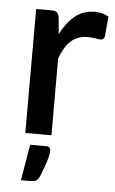

<svg xmlns="http://www.w3.org/2000/svg" viewBox="-52 -556 473 787"><g transform="rotate(5 184.5 -163.0)"><path d="M65.5 0H173V-317C179 -332.3 185.5 -346 192.5 -358C199.5 -370 207.5 -380.2 216.5 -388.5C225.5 -396.8 235.8 -403.2 247.5 -407.5C259.2 -411.8 272.5 -414 287.5 -414C297.8 -414 307.7 -413.1 317 -411.3C326.3 -409.4 333.5 -408.5 338.5 -408.5C343.2 -408.5 346.9 -409.6 349.8 -411.8C352.6 -413.9 354.7 -417.8 356 -423.5L363.5 -504.5C355.8 -509.5 347.2 -513.2 337.5 -515.8C327.8 -518.2 317.5 -519.5 306.5 -519.5C274.8 -519.5 247.7 -510.2 225 -491.8C202.3 -473.2 182.8 -447.8 166.5 -415.5L160.5 -482C158.8 -492.3 155.8 -499.6 151.5 -503.8C147.2 -507.9 139.3 -510 128 -510H65.5ZM154.5 46.5H89.5L64.5 194.5H102.5C112.2 194.5 119.9 193.2 125.8 190.5C131.6 187.8 136.3 182.3 140 174C147 157 152.8 142.2 157.3 129.8C161.8 117.2 165.2 106.7 167.5 98C169.8 89.3 171.4 82.2 172.3 76.8C173.1 71.2 173.5 67 173.5 64C173.5 60 172.5 56.1 170.5 52.2C168.5 48.4 163.2 46.5 154.5 46.5Z"/></g></svg>

Font: Lato Semibold
Style: Regular
Weight: 600
Designer: Lukasz Dziedzic
Foundry: tyPoland Lukasz Dziedzic
Version: Version 2.006; 2014-01-15